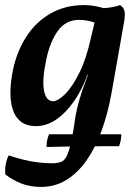

<svg xmlns="http://www.w3.org/2000/svg" viewBox="-23 -487 534 755"><path d="M138 248Q96 248 62 235Q28 222 -2 199Q-4 179 -0.5 159.5Q3 140 11 124Q38 133 67 140.5Q96 148 126 151.5Q156 155 182 155Q202 155 216 150Q230 145 239 127.5Q248 110 256.5 72.5Q265 35 274 -30Q279 -59 289.5 -96Q300 -133 316 -174L326 -201L361 -388L330 -453Q373 -453 402 -456.5Q431 -460 449 -467Q462 -459 466 -445.5Q470 -432 465 -401L415 -118Q401 -41 377 25.5Q353 92 318.5 142Q284 192 239 220Q194 248 138 248ZM392 -452 358 -394Q345 -401 325.5 -405Q306 -409 289 -409Q235 -409 204 -365Q173 -321 159 -253Q142 -173 150 -131Q158 -89 186 -89Q204 -89 232 -116Q260 -143 288 -198.5Q316 -254 334 -336L353 -416L394 -409L343 -193H321Q301 -137 269.5 -91Q238 -45 199.5 -18Q161 9 118 9Q84 9 62 -6.5Q40 -22 29 -51.5Q18 -81 18 -122Q18 -163 28 -212Q43 -284 80 -342Q117 -400 175 -433.5Q233 -467 308 -467Q332 -467 354.5 -462.5Q377 -458 392 -452ZM160 91Q160 77 162.5 64Q165 51 170 41H454Q454 51 452 63.5Q450 76 445 88Q412 88 375.5 88Q339 88 301.5 88.5Q264 89 228 89.5Q192 90 160 91Z"/></svg>

Font: Vollkorn SemiBold
Style: Italic
Weight: 600
Italic angle: -11°
Designer: Friedrich Althausen
Foundry: Friedrich Althausen
Version: Version 5.000